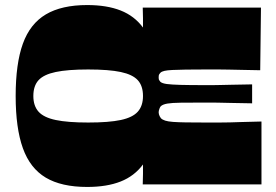

<svg xmlns="http://www.w3.org/2000/svg" viewBox="-20 -730 1091 760"><path d="M325 10Q223 10 161 -27Q99 -64 70.5 -143.5Q42 -223 42 -350Q42 -478 70.5 -557Q99 -636 161.5 -673Q224 -710 325 -710Q403 -710 457.5 -688.5Q512 -667 546 -621Q546 -638 546 -658Q546 -678 545 -700H1013L1010 -452Q961 -453 933 -453.5Q905 -454 885.5 -454.5Q866 -455 846 -455Q826 -455 793 -455Q747 -455 715 -454.5Q683 -454 662.5 -453Q642 -452 631 -449.5Q620 -447 615 -442Q613 -440 611 -437Q609 -434 608.5 -431Q608 -428 608 -424Q608 -420 608.5 -417Q609 -414 611 -411.5Q613 -409 615 -406Q622 -400 640 -397.5Q658 -395 694.5 -394Q731 -393 793 -393Q810 -393 822 -393Q834 -393 850.5 -393.5Q867 -394 896.5 -394.5Q926 -395 978 -396V-321Q926 -322 896.5 -322.5Q867 -323 850.5 -323.5Q834 -324 822 -324Q810 -324 793 -324Q731 -324 695.5 -323.5Q660 -323 642.5 -320Q625 -317 617 -310Q614 -307 612 -302Q610 -297 609 -293Q608 -289 608 -286Q608 -282 609 -278Q610 -274 612 -270Q614 -266 617 -262Q623 -256 634 -252.5Q645 -249 664.5 -247.5Q684 -246 715.5 -245.5Q747 -245 793 -245Q828 -245 849 -245Q870 -245 889.5 -245.5Q909 -246 937.5 -247Q966 -248 1015 -249V0H545Q546 -22 546 -42Q546 -62 546 -79Q512 -33 457.5 -11.5Q403 10 325 10ZM112 -350Q112 -311 132.5 -288Q153 -265 200.5 -255Q248 -245 329 -245Q411 -245 458 -255Q505 -265 525.5 -288Q546 -311 546 -350Q546 -390 525.5 -412.5Q505 -435 458 -445Q411 -455 329 -455Q248 -455 200.5 -445Q153 -435 132.5 -412.5Q112 -390 112 -350Z"/></svg>

Font: Ojuju ExtraBold
Style: Regular
Weight: 800
Designer: Chisaokwu Joboson, Mirko Velimirovic
Foundry: Udi Foundry
Version: Version 1.000